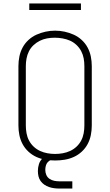

<svg xmlns="http://www.w3.org/2000/svg" viewBox="-20 -924 640 1115"><path d="M300 8Q272 8 244.5 3.5Q217 -1 191.5 -12.5Q166 -24 145 -43.5Q124 -63 111 -87.5Q98 -112 92.5 -139.5Q87 -167 87 -195V-540Q87 -568 92.5 -595.5Q98 -623 111 -647.5Q124 -672 145 -691.5Q166 -711 191.5 -722.5Q217 -734 244.5 -740Q272 -746 300 -746Q328 -746 355.5 -740Q383 -734 408.5 -722.5Q434 -711 455 -691.5Q476 -672 489 -647.5Q502 -623 507.5 -595.5Q513 -568 513 -540V-195Q513 -167 507.5 -139.5Q502 -112 489 -87.5Q476 -63 455 -43.5Q434 -24 408.5 -12.5Q383 -1 355.5 3.5Q328 8 300 8ZM300 -30Q322 -30 344.5 -34Q367 -38 387.5 -47.5Q408 -57 424.5 -72.5Q441 -88 451.5 -108Q462 -128 466 -150.5Q470 -173 470 -195V-540Q470 -563 466 -585Q462 -607 451.5 -627Q441 -647 424 -663Q407 -679 386.5 -688Q366 -697 343 -701Q320 -705 298 -705Q275 -705 253 -701Q231 -697 211 -687Q191 -677 174.5 -661.5Q158 -646 148 -626Q138 -606 134 -584Q130 -562 130 -540V-195Q130 -173 134 -150.5Q138 -128 148.5 -108Q159 -88 175.5 -72.5Q192 -57 212.5 -47.5Q233 -38 255.5 -34Q278 -30 300 -30ZM400 171H325Q310 171 294.5 169Q279 167 264.5 162Q250 157 237.5 148.5Q225 140 216 127.5Q207 115 203.5 100Q200 85 200 69Q200 49 206 29.5Q212 10 226.5 -4Q241 -18 260.5 -24Q280 -30 300 -30V0Q288 0 276.5 4.5Q265 9 257 18Q249 27 246 39Q243 51 243 63Q243 78 249 92Q255 106 267.5 114.5Q280 123 295 126Q310 129 325 129H400ZM450 -866H150V-904H450Z"/></svg>

Font: Zed Sans Extralight Extended
Style: Regular
Weight: 200
Width: 7
Designer: Belleve Invis
Foundry: Belleve Invis
Version: Version 1.0.0; ttfautohint (v1.8.4)